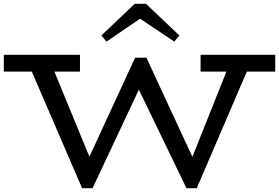

<svg xmlns="http://www.w3.org/2000/svg" viewBox="-23 -973 1462 1006"><path d="M-3 -598V-686H396V-598ZM407 13 129 -632H248L482 -63L445 13ZM423 13 396 -45 685 -671H722L743 -585L462 13ZM954 13 666 -583 705 -671H744L1026 -63L991 13ZM969 13 943 -46 1177 -632H1285L1008 13ZM1028 -598V-686H1419V-598ZM535 -755 508 -787 683 -953H742L917 -787L890 -755L711 -875Z"/></svg>

Font: BioRhyme SemiExpanded
Style: Regular
Weight: 400
Width: 6
Designer: Aoife Mooney
Foundry: Aoife Mooney Type
Version: Version 1.600;gftools[0.9.33]